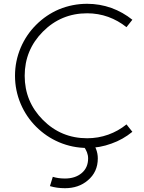

<svg xmlns="http://www.w3.org/2000/svg" viewBox="-20 -785 760 1011"><path d="M439 -6Q362 -6 291 -36Q223 -65 170 -118Q118 -170 89 -238Q59 -309 59 -386Q59 -463 89 -534Q118 -602 170 -654Q223 -707 291 -736Q362 -765 439 -765Q505 -765 567 -743Q627 -721 677 -681L646 -642Q602 -677 550 -696Q497 -715 439 -715Q302 -715 206 -618.5Q110 -522 110 -386Q110 -250 206 -153.5Q302 -57 439 -57Q497 -57 550 -76Q603 -95 646 -130L677 -91Q627 -50 567 -29Q505 -6 439 -6ZM322 206Q279 206 243 195L258 146Q286 155 322 155Q376 155 410 126.5Q444 98 444 49Q444 16 419 -16L458 -47Q495 -2 495 49Q495 121 442 165Q394 206 322 206Z"/></svg>

Font: Leon Sans
Style: Light
Weight: 300
Designer: Jongmin Kim
Version: Version 1.2